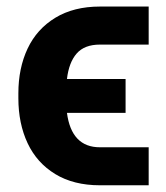

<svg xmlns="http://www.w3.org/2000/svg" viewBox="-20 -550 500 577"><path d="M426.8 -107.4V6.8H280.3Q201.2 6.8 146 -26.9Q90.8 -60.5 63 -119.6Q35.2 -178.7 35.2 -254.9V-269.5Q35.2 -345.2 63 -404.1Q90.8 -462.9 146.2 -496.6Q201.7 -530.3 280.3 -530.3H426.8V-416H280.3Q233.9 -416 210.4 -389.2Q187 -362.3 181.2 -312.5H357.4V-210.9H181.2Q194.8 -107.4 280.3 -107.4Z"/></svg>

Font: Pretendard
Style: Bold
Weight: 700
Designer: Base glyphs from Inter by Rasmus Andersson; Hangeul glyphs from Noto Sans CJK(Source Han Sans) by Jang Soo-young and Kan
Foundry: Kil Hyung-jin
Version: Version 1.309